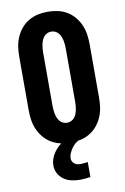

<svg xmlns="http://www.w3.org/2000/svg" viewBox="-103 -802 707 1085"><g transform="rotate(-10 250.0 -259.5)"><path d="M250 8Q221 8 193 2Q165 -4 140.5 -18.5Q116 -33 97.5 -55Q79 -77 67.5 -103.5Q56 -130 52 -158Q48 -186 48 -215V-520Q48 -549 52 -577Q56 -605 67.5 -631.5Q79 -658 97.5 -680Q116 -702 140.5 -716.5Q165 -731 193 -737Q221 -743 250 -743Q279 -743 307 -737Q335 -731 359.5 -716.5Q384 -702 402.5 -680Q421 -658 432.5 -631.5Q444 -605 448 -577Q452 -549 452 -520V-215Q452 -186 448 -158Q444 -130 432.5 -103.5Q421 -77 402.5 -55Q384 -33 359.5 -18.5Q335 -4 307 2Q279 8 250 8ZM250 -106Q262 -106 273 -111Q284 -116 291.5 -125Q299 -134 303.5 -145Q308 -156 310.5 -168Q313 -180 314 -191.5Q315 -203 315 -215V-520Q315 -532 314 -543.5Q313 -555 310.5 -567Q308 -579 303.5 -590Q299 -601 291.5 -610Q284 -619 273 -624Q262 -629 250 -629Q238 -629 227 -624Q216 -619 208.5 -610Q201 -601 196.5 -590Q192 -579 189.5 -567Q187 -555 186 -543.5Q185 -532 185 -520V-215Q185 -203 186 -191.5Q187 -180 189.5 -168Q192 -156 196.5 -145Q201 -134 208.5 -125Q216 -116 227 -111Q238 -106 250 -106ZM267 224Q243 224 219 219Q195 214 175 200.5Q155 187 143 165.5Q131 144 131 119Q131 100 137.5 81Q144 62 155.5 45.5Q167 29 181.5 15.5Q196 2 212 -8H303V0Q289 6 277 16Q265 26 256 39Q247 52 240.5 66.5Q234 81 234 96Q234 106 238.5 114Q243 122 250.5 127.5Q258 133 267 135Q276 137 285 137Q295 137 305.5 135.5Q316 134 326 133V219Q311 221 296.5 222.5Q282 224 267 224Z"/></g></svg>

Font: Iosevka Heavy
Style: Regular
Weight: 900
Monospace: yes
Designer: Belleve Invis
Foundry: Belleve Invis
Version: Version 32.5.0; ttfautohint (v1.8.4)